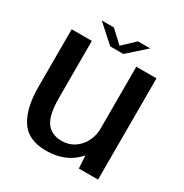

<svg xmlns="http://www.w3.org/2000/svg" viewBox="-165 -838 932 973"><g transform="rotate(30 301.0 -351.5)"><path d="M427 0H539.5V-592.5H421.5V-222C418.5 -182.5 405.5 -149.5 381.5 -122.5C354.5 -92.5 321 -77.5 281 -77.5C241.5 -77.5 211.5 -91 191.5 -118C171 -145.5 161 -193 161 -261V-593H43V-256.5C43 -174.5 57.5 -110.5 87 -64.5C116.5 -18 166.5 5 237.5 5C309.5 5 367.5 -17.5 412 -62.5C416 -66 419.5 -70 423 -74ZM255.5 -615.5H332.5L436 -708H364.5L294.5 -642L223.5 -708H152.5Z"/></g></svg>

Font: Anybody Medium
Style: Regular
Weight: 500
Designer: Tyler Finck
Foundry: Etcetera Type Company
Version: Version 1.110